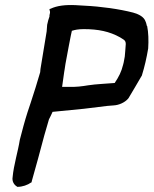

<svg xmlns="http://www.w3.org/2000/svg" viewBox="-20 -711 596 745"><path d="M29 -24C26 -8 34 6 46 13L47 14H48C67 14 87 7 101 -3L103 -4V-7C120 -67 136 -125 152 -186L170 -248C175 -257 179 -266 184 -277L306 -289L396 -300L421 -302C441 -303 464 -313 477 -328V-329H478C496 -358 513 -389 531 -419V-420C541 -452 549 -487 555 -523C557 -554 556 -585 551 -610H550C548 -616 548 -621 545 -627C539 -646 518 -656 497 -662C443 -676 371 -686 307 -689L274 -691C234 -693 201 -689 176 -677L172 -676C172 -670 175 -667 174 -661L172 -652V-647C169 -639 165 -626 163 -615L161 -589L137 -443L136 -431C124 -391 112 -350 99 -312L87 -276C76 -242 66 -204 57 -169C50 -124 33 -70 29 -24ZM234 -463C236 -475 258 -592 259 -592H261C270 -595 284 -598 305 -598C361 -598 405 -589 446 -566C459 -557 468 -556 468 -540L466 -513C465 -496 464 -487 460 -469L458 -461C451 -432 441 -413 425 -389C392 -386 354 -385 322 -380C298 -376 275 -373 248 -374H221L229 -431L231 -443Z"/></svg>

Font: Vapor
Style: SbdObl
Weight: 600
Foundry: Cannot Into Space Fonts
Version: Version 0.179